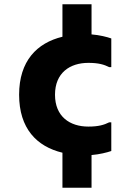

<svg xmlns="http://www.w3.org/2000/svg" viewBox="-20 -820 656 904"><path d="M396 -524C444 -524 470 -516 494 -504H504V-639C484 -646 449 -655 411 -658V-800H274V-647C154 -618 70 -533 70 -374C70 -215 153 -130 274 -101V64H411V-90C448 -93 484 -102 504 -109V-244H494C470 -232 444 -224 396 -224C309 -224 239 -271 239 -374C239 -477 309 -524 396 -524Z"/></svg>

Font: Kufam Arabic Latin Roman Bold
Style: Regular
Weight: 700
Designer: Wael Morcos & Artur Schmal
Version: Version 1.200;PS 001.200;hotconv 1.0.88;makeotf.lib2.5.64775